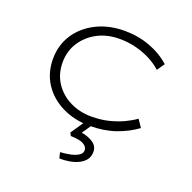

<svg xmlns="http://www.w3.org/2000/svg" viewBox="-133 -668 1032 1031"><g transform="rotate(20 383.0 -152.0)"><path d="M406 10Q317 10 246.5 -25Q176 -60 136.5 -121Q97 -182 97 -261Q97 -340 137 -401.5Q177 -463 248 -498.5Q319 -534 409 -534Q485 -534 553 -509Q621 -484 671 -439L641 -396Q614 -421 577 -440.5Q540 -460 494.5 -472Q449 -484 398 -484Q326 -484 271 -454.5Q216 -425 184 -375Q152 -325 152 -261Q152 -195 185 -145Q218 -95 273.5 -67.5Q329 -40 395 -40Q451 -40 496 -51.5Q541 -63 576 -79.5Q611 -96 639 -116L668 -73Q618 -36 552.5 -13Q487 10 406 10ZM312 230 304 197Q337 195 364 189Q391 183 408 171.5Q425 160 425 143Q425 128 412.5 117Q400 106 378 101Q356 96 329 96L320 79L378 -6H422L378 59Q416 65 444 83.5Q472 102 472 135Q472 163 457 181.5Q442 200 418.5 211Q395 222 366.5 226.5Q338 231 312 230Z"/></g></svg>

Font: Lexend Peta ExtraLight
Style: Regular
Weight: 250
Version: Version 1.007